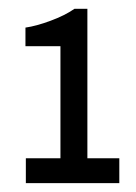

<svg xmlns="http://www.w3.org/2000/svg" viewBox="-20 -739 310 439"><path d="M252.8 -320.2H39.1V-377.1H118.2V-633.4H38.2V-675.9Q63 -679.4 95.8 -691.6Q128.6 -703.7 150.3 -718.9H179.8V-377.1H252.8Z"/></svg>

Font: Puralecka Narrow
Style: Regular
Weight: 400
Designer: Hector Gatti, Marcela Romero, Pablo Cosgaya and Nicolas Silva
Version: Version 1.004;PS 001.004;hotconv 1.0.70;makeotf.lib2.5.58329